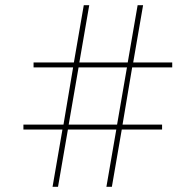

<svg xmlns="http://www.w3.org/2000/svg" viewBox="-20 -718 752 738"><path d="M389 0 427 -220H241L203 0H182L220 -220H70V-239H224L261 -459H109V-478H264L302 -698H323L285 -478H471L509 -698H530L492 -478H642V-459H488L451 -239H603V-220H448L410 0ZM244 -239H430L468 -459H282Z"/></svg>

Font: IBM Plex Sans Thin
Style: Regular
Weight: 100
Designer: Mike Abbink, Paul van der Laan, Pieter van Rosmalen
Foundry: Bold Monday
Version: Version 3.0